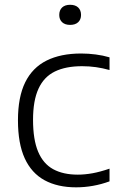

<svg xmlns="http://www.w3.org/2000/svg" viewBox="-20 -773 500 802"><path d="M298 9.5Q220.5 9.5 166 -20.2Q111.5 -50 83.2 -111.8Q55 -173.5 55 -270.5Q55 -367.5 85.2 -429Q115.5 -490.5 174.5 -520Q233.5 -549.5 319 -549.5Q349 -549.5 379.8 -545.5Q410.5 -541.5 437.5 -533.5V-480.5Q409 -488.5 380.8 -492.5Q352.5 -496.5 323 -496.5Q254.5 -496.5 209 -474.2Q163.5 -452 140.8 -402.5Q118 -353 118 -272.5Q118 -190 139.2 -139.5Q160.5 -89 202.2 -66.2Q244 -43.5 305 -43.5Q334 -43.5 366 -49.2Q398 -55 437.5 -68.5V-15.5Q403.5 -3 368.5 3.2Q333.5 9.5 298 9.5ZM273 -669Q251.5 -669 239.5 -680.2Q227.5 -691.5 227.5 -710.5Q227.5 -730.5 239.5 -741.8Q251.5 -753 273 -753Q294.5 -753 306.5 -741.8Q318.5 -730.5 318.5 -710.5Q318.5 -691.5 306.5 -680.2Q294.5 -669 273 -669Z"/></svg>

Font: Encode Sans SemiExpanded Light
Style: Regular
Weight: 300
Width: 6
Designer: Multiple Designers
Foundry: Impallari Type
Version: Version 3.002